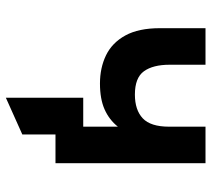

<svg xmlns="http://www.w3.org/2000/svg" viewBox="-53 -498 720 654"><g transform="rotate(90 307.0 -171.0)"><path d="M313 169V-94.5H411.5V-212.5Q388 -183 352.5 -167.2Q317 -151.5 264.5 -151.5Q211 -151.5 168.2 -172.2Q125.5 -193 100.8 -238Q76 -283 76 -356V-511H200.5V-389Q200.5 -332 222.8 -301.2Q245 -270.5 302 -270.5Q354.5 -270.5 383 -297.2Q411.5 -324 411.5 -387V-511H536V0H438V113Z"/></g></svg>

Font: Overpass
Style: Bold
Weight: 700
Designer: Delve Withrington, Dave Bailey, Thomas Jockin
Foundry: Delve Fonts LLC
Version: Version 4.000; ttfautohint (v1.8.3)